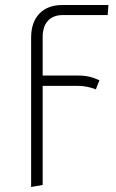

<svg xmlns="http://www.w3.org/2000/svg" viewBox="-20 -542 464 765"><path d="M228 -482H409L412 -522H227C153 -522 104 -476 104 -393V203L150 195V-200H287C319 -200 340 -194 362 -186L376 -222C351 -234 327 -241 291 -241H150V-394C150 -456 184 -481 228 -482Z"/></svg>

Font: Fira Sans ExtraLight
Style: Regular
Weight: 200
Designer: bBox Type GmbH & Carrois Corporate GbR & Edenspiekermann AG
Foundry: bBox Type GmbH & Carrois Corporate GbR & Edenspiekermann AG
Version: Version 4.300;PS 004.300;hotconv 1.0.88;makeotf.lib2.5.64775